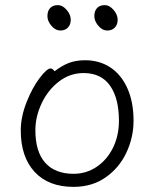

<svg xmlns="http://www.w3.org/2000/svg" viewBox="-20 -716 602 749"><path d="M348 -653Q348 -673 358.5 -684.5Q369 -696 389 -696Q407 -696 423 -677.5Q439 -659 439 -639Q439 -620 428 -608.5Q417 -597 399 -597Q379 -597 363.5 -615.5Q348 -634 348 -653ZM177 -449Q185 -449 193 -438Q220 -459 247.5 -470Q275 -481 312 -481Q368 -481 410.5 -453Q453 -425 477 -371.5Q501 -318 501 -245Q501 -180 473 -120.5Q445 -61 392 -24Q339 13 267 13Q169 13 115 -45.5Q61 -104 61 -207Q61 -260 83.5 -317Q106 -374 134.5 -411.5Q163 -449 177 -449ZM267 -38Q317 -38 357.5 -65.5Q398 -93 421 -140Q444 -187 444 -245Q444 -332 409.5 -381.5Q375 -431 306 -431Q253 -431 210 -398Q167 -365 142.5 -313Q118 -261 118 -208Q118 -124 156.5 -81Q195 -38 267 -38ZM206 -696Q224 -696 240 -677.5Q256 -659 256 -639Q256 -620 245 -608.5Q234 -597 216 -597Q196 -597 180.5 -615.5Q165 -634 165 -653Q165 -673 175.5 -684.5Q186 -696 206 -696Z"/></svg>

Font: JyunsaiKaai Light
Style: Regular
Weight: 300
Designer: Fontworks Inc.
Version: Version 0.030;April 7, 2024;FontCreator 14.0.0.2901 64-bit